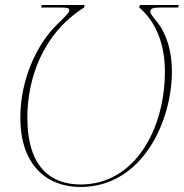

<svg xmlns="http://www.w3.org/2000/svg" viewBox="-20 -734 732 765"><path d="M301 11C546 11 665 -249 665 -450C665 -527 645 -597 607 -645C585 -672 579 -680 579 -688C579 -700 589 -704 620 -704H690L692 -714H537L535 -704C607 -642 637 -549 637 -449C637 -222 519 1 301 1C186 1 89 -64 89 -266C89 -413 145 -597 315 -704L317 -714H146L144 -704H214C251 -704 256 -702 256 -693C256 -684 243 -671 207 -636C128 -559 61 -419 61 -266C61 -76 166 11 301 11Z"/></svg>

Font: Noto Serif Display Thin
Style: Italic
Weight: 100
Italic angle: -12°
Designer: Monotype Design Team
Foundry: Monotype Imaging Inc.
Version: Version 2.009